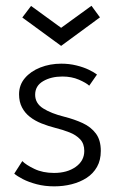

<svg xmlns="http://www.w3.org/2000/svg" viewBox="-20 -648 430 680"><path d="M197 -422.5Q225.5 -422.5 250.8 -416.2Q276 -410 295 -400.8Q314 -391.5 323.5 -384L296 -344.5Q285.5 -354.5 259.5 -365.8Q233.5 -377 201 -377Q161 -377 132.8 -360.5Q104.5 -344 104.5 -312.5Q104.5 -282 133 -264Q161.5 -246 208 -234.5Q243.5 -225.5 272.8 -212Q302 -198.5 319.5 -175.2Q337 -152 337 -113.5Q337 -80.5 323.5 -56.8Q310 -33 286.8 -18Q263.5 -3 234 4.5Q204.5 12 172 12Q138.5 12 110 4.5Q81.5 -3 61.2 -13.5Q41 -24 30.5 -33L59 -77.5Q72 -64 101.8 -49.8Q131.5 -35.5 171.5 -35.5Q218 -35.5 248.2 -57Q278.5 -78.5 278.5 -113.5Q278.5 -139 264 -154.5Q249.5 -170 226 -179.2Q202.5 -188.5 176 -195Q150.5 -201.5 127.2 -210.8Q104 -220 86 -234Q68 -248 57.8 -267.8Q47.5 -287.5 47.5 -314Q47.5 -347 68 -371.2Q88.5 -395.5 122.8 -409Q157 -422.5 197 -422.5ZM196.5 -485.5 59 -586 90 -627 196.5 -549.5 304 -627.5 334 -586.5Z"/></svg>

Font: League Spartan Thin Light
Style: Regular
Weight: 300
Version: Version 2.002